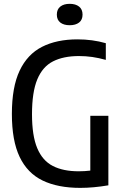

<svg xmlns="http://www.w3.org/2000/svg" viewBox="-20 -950 628 978"><path d="M389 7Q274.5 7 197 -30.5Q119.5 -68 80 -150.8Q40.5 -233.5 40.5 -369.5Q40.5 -506.5 80 -590Q119.5 -673.5 194.2 -711.5Q269 -749.5 374.5 -749.5Q451 -749.5 519 -730V-645Q483 -655 449.8 -659.8Q416.5 -664.5 382 -664.5Q303.5 -664.5 250.2 -637.5Q197 -610.5 170 -545.8Q143 -481 143 -368Q143 -258.5 169.8 -195Q196.5 -131.5 249.2 -104.5Q302 -77.5 380.5 -77.5Q411.5 -77.5 440 -81V-360H532V-6Q455.5 7 389 7ZM335 -821.5Q305 -821.5 287.2 -835.2Q269.5 -849 269.5 -875.5Q269.5 -902.5 287.2 -916.5Q305 -930.5 335 -930.5Q365 -930.5 382.8 -916.5Q400.5 -902.5 400.5 -875.5Q400.5 -849 382.8 -835.2Q365 -821.5 335 -821.5Z"/></svg>

Font: Encode Sans Cnd Md
Style: Regular
Weight: 500
Width: 3
Designer: Multiple Designers
Foundry: Impallari Type
Version: Version 3.002; ttfautohint (v1.8.3) -l 8 -r 50 -G 200 -x 14 